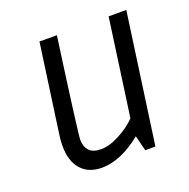

<svg xmlns="http://www.w3.org/2000/svg" viewBox="-97 -594 684 694"><g transform="rotate(-20 244.5 -247.0)"><path d="M182 6Q131 6 102.5 -26Q74 -58 74 -117Q74 -136 77 -157L125 -500H192Q142 -140 142 -115Q142 -90 156 -74Q170 -58 202.5 -58Q235 -58 275.5 -80Q316 -102 339 -127L391 -500H459L389 0H350L335 -59Q255 6 182 6Z"/></g></svg>

Font: Gudea
Style: Italic
Weight: 400
Version: Version 1.002